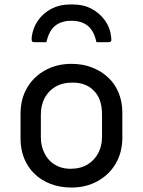

<svg xmlns="http://www.w3.org/2000/svg" viewBox="-20 -829 640 860"><path d="M300 -736Q255 -736 227 -713.5Q199 -691 188 -640Q175 -640 162 -640Q149 -640 136 -640Q126 -640 123.5 -644Q121 -648 122 -662Q127 -704 150 -737Q173 -770 210 -789.5Q247 -809 293 -809H307Q354 -809 390.5 -789.5Q427 -770 450.5 -737Q474 -704 478 -662Q480 -648 477 -644Q474 -640 464 -640Q451 -640 438 -640Q425 -640 412 -640Q401 -691 373 -713.5Q345 -736 300 -736ZM300 -543Q351 -543 393 -526.5Q435 -510 465.5 -481Q496 -452 512 -412Q528 -372 528 -324V-213Q528 -147 498.5 -96.5Q469 -46 417 -17.5Q365 11 300 11Q249 11 207 -5Q165 -21 134.5 -50.5Q104 -80 88 -120Q72 -160 72 -208V-319Q72 -386 101.5 -436Q131 -486 183 -514.5Q235 -543 300 -543ZM305 -459Q259 -459 227.5 -440Q196 -421 179.5 -389Q163 -357 163 -316V-215Q163 -182 173.5 -155.5Q184 -129 202 -110Q219 -93 242.5 -83Q266 -73 295 -73Q341 -73 372.5 -92.5Q404 -112 420.5 -144Q437 -176 437 -216V-317Q437 -352 427.5 -379Q418 -406 399 -424Q383 -441 359 -450Q335 -459 305 -459Z"/></svg>

Font: Rec Mono Linear
Style: Regular
Weight: 400
Monospace: yes
Version: Version 1.085; ttfautohint (v1.8.4.7-5d5b)